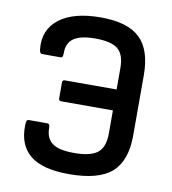

<svg xmlns="http://www.w3.org/2000/svg" viewBox="-78 -734 729 813"><g transform="rotate(10 287.0 -327.5)"><path d="M272 11Q157 11 104.5 -32.5Q52 -76 54 -159Q54 -174 56.5 -179.5Q59 -185 65 -185H146Q156 -185 156 -166Q156 -123 184 -102Q212 -81 278 -81Q349 -81 379 -105Q409 -129 409 -188V-287H186Q176 -287 176 -298V-366Q176 -377 186 -377H409V-469Q409 -527 380.5 -550.5Q352 -574 283 -574Q220 -574 190.5 -553.5Q161 -533 162 -489Q162 -470 153 -470H71Q62 -470 60 -490Q52 -572 113 -619Q174 -666 291 -666Q407 -666 459.5 -615.5Q512 -565 512 -456V-197Q512 -89 456 -39Q400 11 272 11Z"/></g></svg>

Font: Sofia Sans Extra Cond
Style: Bold
Weight: 700
Width: 1
Designer: Botio Nikoltchev, Ani Petrova
Foundry: lettersoup
Version: Version 4.100; ttfautohint (v1.8.3)